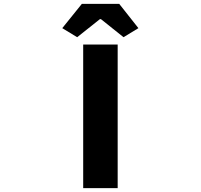

<svg xmlns="http://www.w3.org/2000/svg" viewBox="-20 -975 1040 995"><path d="M411.1 0V-744.1H589.8V0ZM302.7 -829.1 404.3 -955.1H597.7L697.3 -829.1L620.1 -782.2L502.9 -876H498L379.9 -782.2Z"/></svg>

Font: GenEi Gothic M Heavy
Style: Regular
Weight: 800
Designer: o_tamon (Modified); [Source Han Sans]
Ryoko NISHIZUKA  (kana & ideographs); Paul D. Hunt (Latin, Greek & Cyrillic); Wenl
Version: Version 1.1a;Original Version 1.004